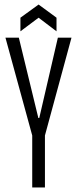

<svg xmlns="http://www.w3.org/2000/svg" viewBox="-20 -826 339 846"><path d="M122 0V-229L4 -660H63L149 -306H153L235 -660H295L178 -229V0ZM70 -688V-748L150 -806L229 -748V-688L150 -748Z"/></svg>

Font: Bricolage Grotesque 48pt Condensed ExtraLight
Style: Regular
Weight: 200
Width: 3
Designer: Mathieu Triay
Foundry: Atelier Triay
Version: Version 1.000; ttfautohint (v1.8.4.7-5d5b);gftools[0.9.32]